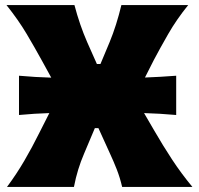

<svg xmlns="http://www.w3.org/2000/svg" viewBox="-20 -733 780 753"><path d="M7.5 0Q45 -50.5 75.5 -102.8Q106 -155 134 -211.5L173.5 -289.5Q145 -288.5 115.2 -286.8Q85.5 -285 54.5 -282V-436Q87.5 -433 119 -431.2Q150.5 -429.5 181 -428.5L144.5 -495Q116.5 -546 84.5 -600Q52.5 -654 5.5 -713H272Q292.5 -635 322 -567.5L360 -482H374L410 -568Q437 -633.5 456 -713H718Q672 -656 639.8 -599.8Q607.5 -543.5 583.5 -498L548.5 -429Q577.5 -430 608.2 -431.8Q639 -433.5 671 -436V-282Q638.5 -285 606.8 -286.8Q575 -288.5 545 -289.5L585.5 -220Q619 -162 654.8 -107.5Q690.5 -53 734.5 0H459Q450.5 -36.5 437.8 -69Q425 -101.5 411 -131.5L366 -230.5H352L310 -131Q296.5 -99.5 286.8 -68Q277 -36.5 270 0Z"/></svg>

Font: Commissioner Flair ExtraBold
Style: Regular
Weight: 800
Designer: Kostas Bartsokas
Foundry: Kostas Bartsokas
Version: Version 1.000; ttfautohint (v1.8.3)